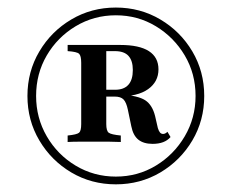

<svg xmlns="http://www.w3.org/2000/svg" viewBox="-20 -656 604 501"><path d="M282.3 -175Q218.5 -175 166.1 -206Q113.7 -237.1 82.7 -289.5Q51.6 -341.9 51.6 -405.6Q51.6 -469.4 82.7 -521.8Q113.7 -574.2 166.1 -605.2Q218.5 -636.3 282.3 -636.3Q346 -636.3 398.4 -605.2Q450.8 -574.2 481.9 -521.8Q512.9 -469.4 512.9 -405.6Q512.9 -341.9 481.9 -289.5Q450.8 -237.1 398.4 -206Q346 -175 282.3 -175ZM282.3 -195.2Q339.5 -195.2 386.7 -223.8Q433.9 -252.4 462.1 -300.4Q490.3 -348.4 490.3 -405.6Q490.3 -463.7 462.1 -511.3Q433.9 -558.9 386.7 -587.5Q339.5 -616.1 282.3 -616.1Q225 -616.1 177.4 -587.5Q129.8 -558.9 102 -511.3Q74.2 -463.7 74.2 -405.6Q74.2 -348.4 102 -300.4Q129.8 -252.4 177.4 -223.8Q225 -195.2 282.3 -195.2ZM156.5 -285.5V-302.4Q180.6 -304.8 186.3 -309.7Q191.9 -314.5 191.9 -332.3V-491.9Q191.9 -510.5 186.3 -515.7Q180.6 -521 156.5 -522.6V-538.7Q166.1 -538.7 176.2 -538.7Q186.3 -538.7 198.4 -538.7Q210.5 -538.7 225 -538.7Q246 -538.7 263.7 -538.7Q281.5 -538.7 293.5 -538.7Q343.5 -538.7 368.5 -522.6Q393.5 -506.5 393.5 -475Q393.5 -442.7 366.5 -423.4Q339.5 -404 286.3 -404H226.6V-421.8H280.6Q303.2 -421.8 314.9 -434.7Q326.6 -447.6 326.6 -473.4Q326.6 -497.6 315.3 -510.1Q304 -522.6 279.8 -522.6H257.3V-332.3Q257.3 -314.5 263.7 -309.7Q270.2 -304.8 295.2 -302.4V-285.5Q279 -286.3 264.5 -286.3Q250 -286.3 225.8 -286.3Q203.2 -286.3 186.7 -286.3Q170.2 -286.3 156.5 -285.5ZM378.2 -280.6Q354.8 -280.6 341.1 -291.5Q327.4 -302.4 322.6 -326.6L313.7 -369.4Q309.7 -388.7 302.4 -396.4Q295.2 -404 279 -404L278.2 -412.1L294.4 -409.7Q340.3 -406.5 358.9 -394.4Q377.4 -382.3 384.7 -353.2L391.9 -321.8Q394.4 -313.7 397.6 -310.1Q400.8 -306.5 405.6 -306.5Q411.3 -306.5 416.9 -312.1L425 -298.4Q409.7 -280.6 378.2 -280.6Z"/></svg>

Font: Playfair
Style: Bold
Weight: 700
Designer: Claus Eggers Sørensen
Foundry: Claus Eggers Sørensen
Version: Version 2.001;gftools[0.9.30]